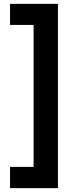

<svg xmlns="http://www.w3.org/2000/svg" viewBox="-20 -816 371 994"><path d="M280 158H32V48H154V-687H32V-796H280Z"/></svg>

Font: DM Sans 9pt 36pt
Style: Bold
Weight: 700
Version: Version 4.004;gftools[0.9.30]